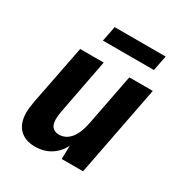

<svg xmlns="http://www.w3.org/2000/svg" viewBox="-174 -864 951 1005"><g transform="rotate(30 301.0 -361.0)"><path d="M229 -736.3H537.1L519 -644.5H210.9ZM179.7 14.2Q119.6 14.2 85.7 -20Q51.8 -54.2 51.8 -119.1Q51.8 -133.3 53.7 -150.4Q55.7 -167.5 60.1 -190.9L129.9 -546.9H272L208 -212.9Q205.6 -199.7 204.3 -186.8Q203.1 -173.8 203.1 -165Q203.1 -133.3 217.3 -118.2Q231.4 -103 257.8 -103Q296.9 -103 325.2 -136Q353.5 -168.9 367.2 -238.8L426.8 -546.9H568.8L462.9 0H334L335.9 -81.1Q314 -36.6 273.4 -11.2Q232.9 14.2 179.7 14.2Z"/></g></svg>

Font: Hack
Style: Bold Italic
Weight: 700
Italic angle: -11°
Monospace: yes
Designer: Christopher Simpkins
Foundry: Christopher Simpkins
Version: Version 2.017; ttfautohint (v1.4.1) -l 4 -r 80 -G 350 -x 0 -